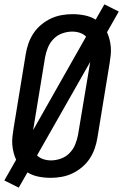

<svg xmlns="http://www.w3.org/2000/svg" viewBox="-28 -808 565 881"><path d="M58 53 -8 20 46 -75Q39 -90 34.5 -107.5Q30 -125 28.5 -143Q27 -161 29 -179.5Q31 -198 34 -217L90 -559Q94 -584 102.5 -608.5Q111 -633 125.5 -655Q140 -677 161 -694.5Q182 -712 205.5 -723Q229 -734 254.5 -738.5Q280 -743 304 -743Q333 -743 360.5 -737.5Q388 -732 411 -718L451 -788L517 -755L463 -660Q470 -645 474.5 -627.5Q479 -610 480.5 -592Q482 -574 480 -555.5Q478 -537 475 -518L419 -176Q415 -151 406.5 -126.5Q398 -102 383.5 -80Q369 -58 348 -40.5Q327 -23 303.5 -12Q280 -1 254.5 3.5Q229 8 205 8Q176 8 148.5 2.5Q121 -3 98 -17ZM124 -211 367 -640Q355 -652 338.5 -657.5Q322 -663 303 -663Q281 -663 258 -655Q235 -647 218 -629.5Q201 -612 192 -590Q183 -568 179 -546ZM206 -72Q228 -72 251 -80Q274 -88 291 -105.5Q308 -123 317 -145Q326 -167 330 -189L386 -524L142 -95Q154 -83 171 -77.5Q188 -72 206 -72Z"/></svg>

Font: Iosevka SS04 Medium Oblique
Style: Regular
Weight: 500
Italic angle: -9°
Monospace: yes
Designer: Belleve Invis
Foundry: Belleve Invis
Version: Version 19.0.0; ttfautohint (v1.8.4)